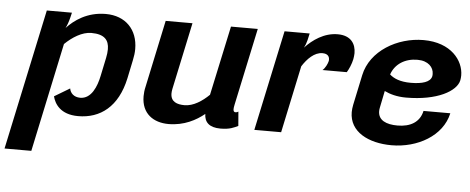

<svg xmlns="http://www.w3.org/2000/svg" viewBox="-67 -635 2331 952"><g transform="rotate(5 1099.0 -158.5)"><path d="M115.8 200 230.8 -341.7C267.5 -377.5 315.8 -408.3 361.7 -408.3C427.5 -408.3 450 -380 450 -335C450 -321.7 448.3 -307.5 445 -291.7L425.8 -200C415 -147.5 390 -83.3 334.2 -83.3C302.5 -83.3 284.2 -102.5 280.8 -125L204.2 -79.2C213.3 -43.3 242.5 8.3 331.7 8.3C441.7 8.3 528.3 -55.8 559.2 -200L578.3 -291.7C582.5 -310.8 585 -330 585 -347.5C585 -444.2 523.3 -508.3 425 -508.3C331.7 -508.3 269.2 -461.7 231.7 -421.7C238.3 -434.2 245 -451.7 250.8 -475L256.7 -500H131.7L-17.5 200Z M1048.3 -500 974.2 -154.2C940 -120.8 896.7 -91.7 852.5 -91.7C815.8 -91.7 783.3 -102.5 783.3 -144.2C783.3 -150.8 784.2 -158.3 785.8 -166.7L856.7 -500H723.3L652.5 -166.7C648.3 -149.2 646.7 -132.5 646.7 -118.3C646.7 -31.7 706.7 8.3 781.7 8.3C859.2 8.3 918.3 -24.2 959.2 -57.5C960 -16.7 984.2 8.3 1040 8.3C1087.5 8.3 1107.5 -3.3 1127.5 -12.5L1121.7 -83.3C1121.7 -83.3 1111.7 -76.7 1104.2 -79.2C1099.2 -80.8 1096.7 -85 1096.7 -93.3C1096.7 -98.3 1097.5 -105.8 1100 -116.7L1181.7 -500Z M1579.2 -508.3C1511.7 -508.3 1455.8 -468.3 1417.5 -427.5C1424.2 -439.2 1429.2 -452.5 1432.5 -466.7L1440 -500H1315L1208.3 0H1341.7L1412.5 -334.2C1436.7 -372.5 1471.7 -408.3 1511.7 -408.3C1537.5 -408.3 1546.7 -395 1546.7 -379.2C1546.7 -376.7 1546.7 -373.3 1545.8 -370.8C1543.3 -359.2 1532.5 -335.8 1519.2 -325H1640C1650 -340.8 1661.7 -367.5 1666.7 -391.7C1668.3 -401.7 1670 -411.7 1670 -421.7C1670 -467.5 1645.8 -508.3 1579.2 -508.3Z M1855 -332.5C1873.3 -385.8 1922.5 -416.7 1984.2 -416.7C2038.3 -416.7 2065 -385.8 2065 -353.3C2065 -349.2 2065 -345.8 2064.2 -341.7C2057.5 -311.7 2016.7 -300 1960 -300C1907.5 -300 1875 -314.2 1855 -332.5ZM2005.8 -516.7C1875.8 -516.7 1743.3 -440 1717.5 -316.7L1685.8 -166.7C1683.3 -153.3 1681.7 -141.7 1681.7 -130C1681.7 -31.7 1777.5 16.7 1892.5 16.7C2020.8 16.7 2144.2 -51.7 2169.2 -166.7H2035.8C2023.3 -109.2 1976.7 -83.3 1913.3 -83.3C1857.5 -83.3 1816.7 -100.8 1816.7 -146.7C1816.7 -152.5 1817.5 -159.2 1819.2 -166.7L1835.8 -248.3C1863.3 -235 1898.3 -225 1943.3 -225C2099.2 -225 2192.5 -279.2 2204.2 -333.3C2205.8 -341.7 2206.7 -350 2206.7 -358.3C2206.7 -431.7 2143.3 -516.7 2005.8 -516.7Z"/></g></svg>

Font: BoonHome
Style: Bold Oblique
Weight: 700
Italic angle: -12°
Designer: Sungsit Sawaiwan
Foundry: Sungsit Sawaiwan
Version: Version 0.2